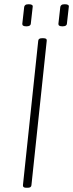

<svg xmlns="http://www.w3.org/2000/svg" viewBox="-20 -882 344 904"><path d="M103 2Q87 2 88 -10L160 -690Q161 -702 177 -702H185Q202 -702 200 -690L128 -10Q127 2 111 2ZM274 -758Q254 -758 255 -770L264 -850Q265 -855 269.5 -858.5Q274 -862 285 -862Q306 -862 304 -850L295 -770Q294 -758 274 -758ZM104 -758Q84 -758 85 -770L94 -850Q95 -855 99.5 -858.5Q104 -862 115 -862Q136 -862 134 -850L125 -770Q124 -758 104 -758Z"/></svg>

Font: Asap Semi Condensed Semi Condensed Thin
Style: Italic
Weight: 100
Width: 4
Italic angle: -6°
Designer: Pablo Cosgaya
Foundry: Omnibus-Type
Version: Version 3.001; ttfautohint (v1.8.4.7-5d5b)